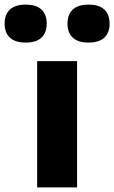

<svg xmlns="http://www.w3.org/2000/svg" viewBox="-91 -812 495 832"><path d="M70 0V-547H243V0ZM-71 -709.5Q-71 -749 -48.2 -770.5Q-25.5 -792 20.5 -792Q66 -792 88.8 -770.5Q111.5 -749 111.5 -709.5Q111.5 -670.5 88.8 -649Q66 -627.5 20.5 -627.5Q-25.5 -627.5 -48.2 -649Q-71 -670.5 -71 -709.5ZM201.5 -709.5Q201.5 -749 224.2 -770.5Q247 -792 292.5 -792Q338.5 -792 361.2 -770.5Q384 -749 384 -709.5Q384 -670.5 361.2 -649Q338.5 -627.5 292.5 -627.5Q247 -627.5 224.2 -649Q201.5 -670.5 201.5 -709.5Z"/></svg>

Font: Encode Sans Expanded
Style: Bold
Weight: 700
Width: 7
Designer: Multiple Designers
Foundry: Impallari Type
Version: Version 2.000